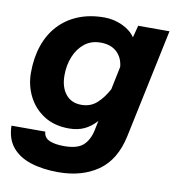

<svg xmlns="http://www.w3.org/2000/svg" viewBox="-85 -641 825 906"><g transform="rotate(10 327.5 -188.5)"><path d="M491 -498 506 -556H656L546 -34Q521 83 444 136.5Q367 190 254 190Q179 190 121.5 171.5Q64 153 32 113.5Q0 74 -1 12H161Q163 41 189.5 52.5Q216 64 259 64Q323 64 351 38.5Q379 13 389 -33L399 -81Q372 -51 340.5 -36.5Q309 -22 268 -22Q197 -22 147.5 -54Q98 -86 72 -138Q46 -190 46 -250Q46 -322 66 -380.5Q86 -439 124.5 -480.5Q163 -522 218 -544.5Q273 -567 343 -567Q387 -567 428 -548.5Q469 -530 491 -498ZM306 -142Q350 -142 380 -169Q410 -196 433 -239L456 -350Q452 -394 423.5 -420.5Q395 -447 346 -447Q300 -447 268.5 -421.5Q237 -396 220.5 -355Q204 -314 204 -266Q204 -209 231 -175.5Q258 -142 306 -142Z"/></g></svg>

Font: Azeret Mono Thin
Style: Bold Italic
Weight: 700
Italic angle: -12°
Version: Version 1.002